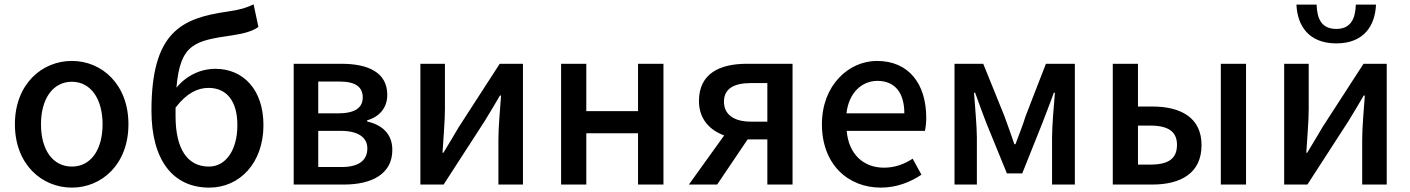

<svg xmlns="http://www.w3.org/2000/svg" viewBox="-20 -842 6434 876"><path d="M308 14C444 14 566 -92 566 -275C566 -458 444 -564 308 -564C171 -564 48 -458 48 -275C48 -92 171 14 308 14ZM308 -82C221 -82 167 -158 167 -275C167 -391 221 -469 308 -469C394 -469 448 -391 448 -275C448 -158 394 -82 308 -82Z M935 14C1073 14 1182 -98 1182 -271C1182 -434 1089 -528 963 -528C896 -528 831 -498 785 -442C802 -644 870 -656 1041 -681C1087 -688 1130 -698 1159 -719L1137 -822C1102 -806 1079 -798 1017 -789C808 -759 671 -696 671 -337C671 -114 767 14 935 14ZM781 -351C832 -418 883 -441 931 -441C1015 -441 1063 -380 1063 -271C1063 -158 1011 -82 933 -82C834 -82 781 -164 781 -312Z M1320 0H1549C1675 0 1770 -47 1770 -158C1770 -235 1719 -273 1655 -288V-293C1714 -310 1747 -353 1747 -409C1747 -512 1659 -551 1538 -551H1320ZM1432 -325V-470H1529C1604 -470 1635 -444 1635 -397C1635 -353 1603 -325 1524 -325ZM1432 -80V-245H1534C1616 -245 1656 -214 1656 -165C1656 -112 1619 -80 1539 -80Z M1898 0H2004L2191 -289C2211 -321 2241 -372 2261 -406H2266C2261 -335 2254 -262 2254 -205V0H2366V-551H2260L2073 -262C2054 -229 2023 -178 2003 -145H1999C2003 -215 2010 -288 2010 -345V-551H1898Z M2540 0H2655V-234H2891V0H3007V-551H2891V-335H2655V-551H2540Z M3406 -287C3328 -287 3283 -320 3283 -378C3283 -437 3328 -463 3406 -463H3481V-287ZM3123 0H3252L3391 -206H3392H3481V0H3596V-551H3388C3264 -551 3169 -507 3169 -381C3169 -298 3219 -248 3284 -224Z M3999 14C4070 14 4134 -11 4184 -45L4144 -118C4104 -92 4062 -77 4013 -77C3918 -77 3852 -140 3843 -245H4200C4203 -259 4206 -281 4206 -304C4206 -459 4127 -564 3981 -564C3853 -564 3730 -454 3730 -275C3730 -93 3848 14 3999 14ZM3842 -325C3853 -421 3914 -473 3983 -473C4063 -473 4106 -419 4106 -325Z M4335 0H4437V-214C4437 -266 4428 -360 4424 -419H4429C4444 -375 4464 -324 4480 -281L4574 -51H4644L4736 -281C4752 -324 4772 -373 4788 -419H4793C4788 -360 4780 -266 4780 -214V0H4884V-551H4752L4660 -314C4646 -269 4629 -227 4613 -184H4608C4594 -227 4578 -269 4562 -314L4466 -551H4335Z M5057 0H5237C5368 0 5462 -52 5462 -180C5462 -305 5368 -356 5237 -356H5172V-551H5057ZM5172 -91V-269H5228C5311 -269 5350 -241 5350 -181C5350 -118 5311 -91 5228 -91ZM5550 0H5665V-551H5550Z M5839 0H5945L6132 -289C6152 -321 6182 -372 6202 -406H6207C6202 -335 6195 -262 6195 -205V0H6307V-551H6201L6014 -262C5995 -229 5964 -178 5944 -145H5940C5944 -215 5951 -288 5951 -345V-551H5839ZM6077 -644C6204 -644 6254 -726 6258 -821H6166C6164 -757 6143 -710 6077 -710C6009 -710 5989 -757 5987 -821H5895C5899 -726 5950 -644 6077 -644Z"/></svg>

Font: Noto Sans CJK HK Medium
Style: Regular
Weight: 500
Designer: Ryoko NISHIZUKA 西塚涼子 (kana, bopomofo & ideographs); Paul D. Hunt (Latin, Greek & Cyrillic); Sandoll Communications 산돌커뮤니
Foundry: Adobe
Version: Version 2.004;hotconv 1.0.118;makeotfexe 2.5.65603